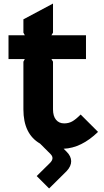

<svg xmlns="http://www.w3.org/2000/svg" viewBox="-20 -829 586 1083"><path d="M435 -183 533 -85Q439 6 339 10L356 27Q381 52 381.5 80Q382 108 356 136L257 234L187 164L261 91Q289 64 265 40L206 -19Q112 -73 112 -212V-481L120 -496H28V-630H120L112 -645V-720L279 -809V-645L270 -630H465V-496H270L279 -481V-212Q279 -174 296 -153.5Q313 -133 342 -133Q367 -133 387 -144Q407 -155 435 -183Z"/></svg>

Font: Sinkin Sans 700 Bold
Style: Bold
Weight: 700
Designer: Keith Bates
Foundry: K-Type
Version: Sinkin Sans (version 1.0)  by Keith Bates   •   © 2014   www